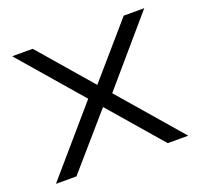

<svg xmlns="http://www.w3.org/2000/svg" viewBox="-91 -572 700 672"><g transform="rotate(-20 259.5 -236.0)"><path d="M501.8 0H425.4L17.7 -472H94.1ZM248.1 -258.2 433.2 -472H509.7L285.8 -211.2ZM268.7 -211.2 85.4 0H9L231.6 -258.2Z"/></g></svg>

Font: Panamera Thin
Style: Regular
Weight: 100
Designer: Bastien Sozeau
Foundry: NBR — Bastien Sozeau
Version: Version 3.003;gftools[0.9.33]